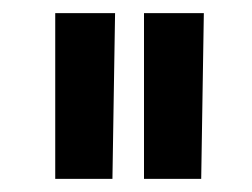

<svg xmlns="http://www.w3.org/2000/svg" viewBox="-20 -750 384 292"><path d="M155 -730Q154 -667 153 -604.5Q152 -542 151 -478H64V-730ZM290 -730Q289 -667 288 -604.5Q287 -542 286 -478H199V-730Z"/></svg>

Font: Josefin Sans Medium
Style: Regular
Weight: 500
Designer: Santiago Orozco
Foundry: Typemade
Version: Version 2.001